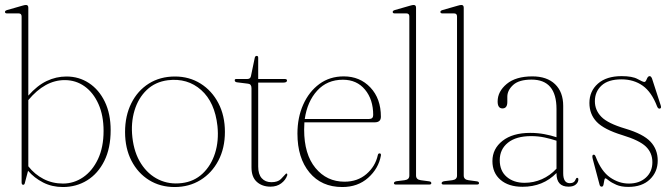

<svg xmlns="http://www.w3.org/2000/svg" viewBox="-23 -743 2707 773"><path d="M91 -712V-358Q126.5 -398.5 164.8 -416.8Q203 -435 244.5 -435Q295 -435 335.2 -408.5Q375.5 -382 399 -333.5Q422.5 -285 422.5 -219Q422.5 -146.5 397 -95.2Q371.5 -44 328 -17Q284.5 10 230 10Q186.5 10 150.8 -8.2Q115 -26.5 90 -55.5L77.5 -8Q76 1 70.5 1Q64 1 64 -8.5V-676.5Q64 -689 52.5 -689H5.5Q-3 -689 -3 -695Q-3 -700 5.5 -702.5L66.5 -720Q76.5 -723 81.5 -723Q91 -723 91 -712ZM237.5 -420.5Q158 -420.5 91 -340V-73.5Q116.5 -41 152.2 -22.5Q188 -4 230.5 -4Q274.5 -4 311.8 -29.5Q349 -55 371.5 -102.5Q394 -150 394 -216Q394 -278 373.5 -324Q353 -370 317.8 -395.2Q282.5 -420.5 237.5 -420.5Z M681.5 -435Q739 -435 784.5 -406.5Q830 -378 856.2 -327.8Q882.5 -277.5 882.5 -212Q882.5 -146.5 856.2 -96.5Q830 -46.5 784.2 -18.2Q738.5 10 680 10Q622 10 577 -18Q532 -46 506.2 -96Q480.5 -146 480.5 -211.5Q480.5 -277 505.8 -327.5Q531 -378 576.2 -406.5Q621.5 -435 681.5 -435ZM709.5 -6Q758.5 -12 792.8 -44.2Q827 -76.5 842.8 -126.2Q858.5 -176 852.5 -235.5Q842 -331.5 787 -380.5Q732 -429.5 653 -420Q602 -413.5 567.8 -380.8Q533.5 -348 518.5 -298Q503.5 -248 510 -190Q517 -127.5 545 -84Q573 -40.5 615.8 -20Q658.5 0.5 709.5 -6Z M976 -406 932 -411.5Q922 -412.5 922 -420Q922 -425 928.5 -425H973Q985.5 -425 987.5 -437.5L1002.5 -509.5Q1004 -518 1010.5 -518Q1016.5 -518 1016.5 -510.5V-425H1122.5Q1132.5 -425 1132.5 -419Q1132.5 -410.5 1118 -410.5H1016.5V-72.5Q1016.5 -41.5 1030.8 -25.5Q1045 -9.5 1069.5 -9.5Q1095.5 -9.5 1107.8 -22Q1120 -34.5 1128.5 -44Q1134.5 -46 1133.5 -37.5Q1127 -18 1109.2 -4.8Q1091.5 8.5 1066 8.5Q1032.5 8.5 1011 -10.8Q989.5 -30 989.5 -69V-388Q989.5 -404.5 976 -406Z M1510.5 -273Q1510.5 -250.5 1485.5 -250.5H1202.5Q1201.5 -236 1201.5 -221Q1201.5 -122 1247 -66.8Q1292.5 -11.5 1364 -11.5Q1416.5 -11.5 1452.2 -42.2Q1488 -73 1498 -118Q1499.5 -125.5 1505 -125.5Q1512 -125.5 1510.5 -116.5Q1501 -64.5 1459.2 -27.2Q1417.5 10 1355 10Q1271.5 10 1223 -48.5Q1174.5 -107 1174.5 -205Q1174.5 -270 1197.8 -322Q1221 -374 1262.8 -404.8Q1304.5 -435.5 1361 -435.5Q1426 -435.5 1468.2 -390.8Q1510.5 -346 1510.5 -273ZM1357.5 -422Q1294 -422 1254 -378Q1214 -334 1204 -264H1463Q1479.5 -264 1479.5 -280Q1479.5 -342.5 1446.5 -382.2Q1413.5 -422 1357.5 -422Z M1652 -712V-36.5Q1652 -20 1671 -17.5L1704.5 -13Q1713.5 -12 1713.5 -5.5Q1713.5 0 1705 0H1571Q1563 0 1563 -5.5Q1563 -11.5 1573.5 -13.5L1606 -17.5Q1625 -20 1625 -36V-676.5Q1625 -689 1613.5 -689H1566.5Q1558 -689 1558 -695Q1558 -700 1566.5 -702.5L1627.5 -720Q1637.5 -723 1642.5 -723Q1652 -723 1652 -712Z M1844 -712V-36.5Q1844 -20 1863 -17.5L1896.5 -13Q1905.5 -12 1905.5 -5.5Q1905.5 0 1897 0H1763Q1755 0 1755 -5.5Q1755 -11.5 1765.5 -13.5L1798 -17.5Q1817 -20 1817 -36V-676.5Q1817 -689 1805.5 -689H1758.5Q1750 -689 1750 -695Q1750 -700 1758.5 -702.5L1819.5 -720Q1829.5 -723 1834.5 -723Q1844 -723 1844 -712Z M1959.5 -94.5Q1959.5 -144 2000.2 -176Q2041 -208 2111.5 -208Q2141.5 -208 2168.2 -203Q2195 -198 2217.5 -190.5V-304Q2217.5 -422.5 2117 -422.5Q2066.5 -422.5 2043 -401Q2019.5 -379.5 2019.5 -353.5V-332.5Q2019.5 -306.5 2000 -306.5Q1980.5 -306.5 1980.5 -334.5Q1980.5 -374.5 2017 -405Q2053.5 -435.5 2120.5 -435.5Q2179 -435.5 2211.8 -404Q2244.5 -372.5 2244.5 -316.5V-45.5Q2244.5 -5.5 2271 -5.5Q2289.5 -5.5 2295 -21.5Q2297 -27 2300.5 -27Q2305.5 -27 2305.5 -20.5Q2305.5 -9 2295.2 -0.2Q2285 8.5 2266 8.5Q2217.5 8.5 2217.5 -44.5V-46.5Q2163.5 9 2080.5 9Q2024.5 9 1992 -19Q1959.5 -47 1959.5 -94.5ZM1989 -98Q1989 -55 2017 -31Q2045 -7 2089 -7Q2125.5 -7 2158.5 -21.5Q2191.5 -36 2217.5 -64V-176.5Q2195 -184 2169.5 -189.5Q2144 -195 2115.5 -195Q2055 -195 2022 -168.5Q1989 -142 1989 -98Z M2508.5 -4Q2551 -4 2577.2 -27.8Q2603.5 -51.5 2603.5 -90Q2603.5 -127.5 2577.5 -152.8Q2551.5 -178 2482.5 -199Q2409 -221.5 2379.5 -252.2Q2350 -283 2350 -328.5Q2350 -376 2384.2 -406.2Q2418.5 -436.5 2479.5 -436.5Q2523 -436.5 2544 -424.8Q2565 -413 2571.5 -413Q2576.5 -413 2581 -424.8Q2585.5 -436.5 2592.5 -436.5Q2598 -436.5 2602 -427L2636.5 -320.5Q2640.5 -309 2635.5 -306.5Q2627.5 -302.5 2622.5 -314.5Q2600.5 -372.5 2564.5 -398Q2528.5 -423.5 2479 -423.5Q2426 -423.5 2399 -398.8Q2372 -374 2372 -335.5Q2372 -299.5 2398 -272.8Q2424 -246 2495 -225Q2567 -203.5 2596 -172.5Q2625 -141.5 2625 -96.5Q2625 -51 2593.5 -20.8Q2562 9.5 2506.5 9.5Q2478 9.5 2458.5 1Q2439 -7.5 2428.2 -16.2Q2417.5 -25 2414.5 -25Q2411 -25 2409.8 -16.5Q2408.5 -8 2406.8 0.2Q2405 8.5 2399.5 8.5Q2393 8.5 2391 1L2364 -100.5Q2359.5 -117 2364.5 -119.5Q2371.5 -123 2375.5 -111.5Q2398 -53 2433.5 -28.5Q2469 -4 2508.5 -4Z"/></svg>

Font: Fraunces 144pt Soft Thin
Style: Regular
Weight: 100
Version: Version 1.000;[0bf87f6ff]